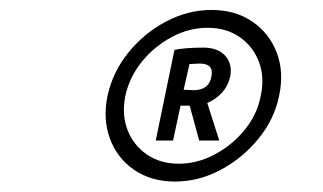

<svg xmlns="http://www.w3.org/2000/svg" viewBox="-20 -731 640 380"><path d="M326.2 -371.7Q279.3 -371.7 245.7 -394.7Q212 -417.7 197.7 -456.3Q183.3 -495 192.7 -541Q202.8 -588 233.9 -626.7Q265 -665.3 308.4 -688.3Q351.8 -711.3 398.7 -711.3Q445.7 -711.3 479.3 -688.3Q513 -665.3 527.8 -626.7Q542.5 -588 532.3 -541Q523 -495 491.4 -456.3Q459.8 -417.7 416.5 -394.7Q373.2 -371.7 326.2 -371.7ZM333.8 -407Q370.8 -407 405.3 -425.5Q439.8 -444 464.3 -474Q488.8 -504 496 -541Q504 -578 492.5 -608.5Q481 -639 454.5 -657.5Q428 -676 391 -676Q354 -676 319.5 -657.5Q285 -639 260.5 -608.5Q236 -578 228 -541Q220.8 -504 232.3 -474Q243.8 -444 270.3 -425.5Q296.8 -407 333.8 -407ZM288.2 -452.8 325.3 -632.3Q333 -634.2 348.8 -635.5Q364.7 -636.8 382.3 -636.8Q411.3 -636.8 425.9 -620.5Q440.5 -604.2 435.5 -578.8Q431.5 -561 419.3 -547.6Q407.2 -534.2 390.2 -527.2L414 -452.8H374.2L355.5 -521.8H337.3L322.5 -452.8ZM364.5 -552.5Q393.5 -553.3 398.2 -578.7Q404.2 -605.2 375.3 -605.2Q368.7 -605.2 363.5 -604.7Q358.3 -604.2 355 -604.2L343.5 -553.5Q347.7 -553.5 352.8 -553Q357.8 -552.5 364.5 -552.5Z"/></svg>

Font: Epunda Sans Light
Style: Italic
Weight: 300
Italic angle: -12.0243°
Designer: Simon Atzbach
Foundry: typofactur
Version: Version 2.204